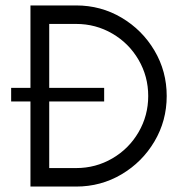

<svg xmlns="http://www.w3.org/2000/svg" viewBox="-20 -686 673 706"><path d="M593 -333Q593 -242 548 -166Q503 -90 427 -45Q351 0 260 0H92V-313H21V-363H92V-666H260Q351 -666 427 -621Q503 -576 548 -500Q593 -424 593 -333ZM525 -333Q525 -405 489.5 -466Q454 -527 393 -562.5Q332 -598 260 -598H161V-363H363V-313H161V-68H260Q332 -68 393 -103.5Q454 -139 489.5 -200Q525 -261 525 -333Z"/></svg>

Font: Sulphur Point
Style: Regular
Weight: 400
Designer: Noponies / Dale Sattler
Foundry: Noponies
Version: Version 1.000; ttfautohint (v1.8)